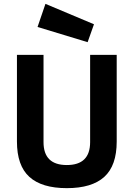

<svg xmlns="http://www.w3.org/2000/svg" viewBox="-20 -965 694 997"><path d="M206 -227Q206 -108 327 -108Q448 -108 448 -227V-680H586V-230Q586 -105 521.5 -46.5Q457 12 327 12Q197 12 132.5 -46.5Q68 -105 68 -230V-680H206ZM216 -945 468 -839 435 -746 175 -825Z"/></svg>

Font: Titillium Web
Style: Bold
Weight: 700
Version: Version 1.001;PS 57.000;hotconv 1.0.70;makeotf.lib2.5.55311